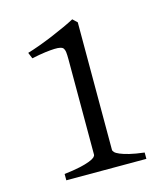

<svg xmlns="http://www.w3.org/2000/svg" viewBox="-95 -683 659 758"><g transform="rotate(-15 234.5 -304.0)"><path d="M83 0V-25.9Q121.1 -30.3 146.5 -35.9Q171.9 -41.5 187 -47.4Q202.1 -53.2 208.5 -58.8Q214.8 -64.5 214.8 -69.8V-459Q214.8 -478.5 213.4 -489.3Q211.9 -500 206.1 -506.8Q203.1 -509.8 194.8 -511.7Q186.5 -513.7 171.4 -513.2Q156.2 -512.7 133.3 -509.8Q110.4 -506.8 78.1 -500L67.9 -524.9Q88.4 -530.8 116.5 -541Q144.5 -551.3 173.3 -563.2Q202.1 -575.2 228 -587.2Q253.9 -599.1 270 -607.9L288.1 -590.8V-69.8Q288.1 -64.9 293.5 -59.3Q298.8 -53.7 312.5 -47.9Q326.2 -42 349.9 -36.1Q373.5 -30.3 410.2 -25.9V0Z"/></g></svg>

Font: Gentium Plus CyrE
Style: Regular
Weight: 400
Designer: J. Victor Gaultney, Annie Olsen, Iska Routamaa, Becca Hirsbrunner
Foundry: SIL International
Version: Version 5.000